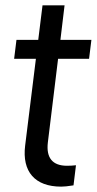

<svg xmlns="http://www.w3.org/2000/svg" viewBox="-20 -696 364 723"><path d="M210.4 6.8C220.7 6.8 235.8 5.4 256.8 2L266.1 -73.7C253.4 -72.3 243.2 -71.8 232.4 -71.8C177.7 -71.8 153.3 -101.6 160.2 -159.7L198.7 -474.6H315.4L324.2 -545.9H207.5L223.1 -675.8H140.1L124 -545.9H42L33.2 -474.6H115.2L74.7 -147.9C62.5 -49.8 111.3 6.8 210.4 6.8Z"/></svg>

Font: Guggenheim Sans Display
Style: Italic
Weight: 400
Italic angle: -7°
Designer: Modified by Tom Baber under direction of Pentagram Design 2023
Foundry: rsms
Version: Version 1.001;Glyphs 3.1.2 (3151)